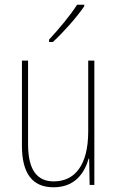

<svg xmlns="http://www.w3.org/2000/svg" viewBox="-20 -784 498 814"><path d="M337 -757V-764H307C275 -715 233 -665 188 -616V-606H204C247 -645 304 -709 337 -757ZM380 -527H354V-227C354 -82 296 -15 208 -15C138 -15 99 -62 99 -173V-527H73V-166C73 -49 117 10 207 10C300 10 339 -53 356 -112H358L360 0H380Z"/></svg>

Font: Noto Sans Gujarati Condensed Thin
Style: Regular
Weight: 100
Width: 3
Designer: Jelle Bosma - Monotype Design Team, Universal Thirst
Foundry: Monotype Imaging Inc.
Version: Version 2.106